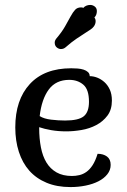

<svg xmlns="http://www.w3.org/2000/svg" viewBox="-20 -745 516 779"><path d="M272 -31Q287 -31 302 -34.5Q317 -38 330.5 -47.5Q344 -57 355.5 -74.5Q367 -92 376 -121Q399 -121 414 -110Q429 -99 429 -76Q429 -55 415.5 -38Q402 -21 379.5 -9.5Q357 2 327.5 8Q298 14 266 14Q211 14 169 -3.5Q127 -21 99 -52.5Q71 -84 56.5 -129Q42 -174 42 -228Q42 -340 101 -404Q160 -468 269 -468Q282 -468 295 -467Q308 -466 319 -462.5Q330 -459 337 -452.5Q344 -446 344 -436Q359 -436 374.5 -430Q390 -424 403.5 -412Q417 -400 425.5 -381.5Q434 -363 434 -337Q434 -300 416 -276Q398 -252 370.5 -237.5Q343 -223 310.5 -217.5Q278 -212 249 -212Q216 -212 187.5 -217Q159 -222 139 -229V-225Q139 -183 146 -147Q153 -111 168.5 -85.5Q184 -60 209.5 -45.5Q235 -31 272 -31ZM261 -421Q207 -421 178 -382Q149 -343 141 -274Q158 -263 187.5 -259.5Q217 -256 244 -256Q298 -256 319.5 -273Q341 -290 341 -332Q341 -382 318 -401.5Q295 -421 261 -421ZM318 -713Q323 -719 330.5 -722Q338 -725 346 -725Q356 -725 364.5 -718.5Q373 -712 373 -700Q373 -684 363 -674Q368 -668 368 -659Q368 -648 361 -638Q356 -631 347 -625Q338 -619 324 -610Q310 -601 290.5 -588Q271 -575 246 -553Q238 -546 227 -546Q219 -546 211 -552Q202 -559 202 -572Q202 -580 208 -588Q231 -615 244 -638Q257 -661 266.5 -678.5Q276 -696 285 -705.5Q294 -715 309 -715Q315 -715 318 -713Z"/></svg>

Font: Milonga
Style: Regular
Weight: 400
Designer: Pablo Impallari, Brenda Gallo, Rodrigo Fuenzalida
Foundry: Pablo Impallari, Brenda Gallo, Rodrigo Fuenzalida
Version: Version 1.000; ttfautohint (v0.93) -l 8 -r 50 -G 200 -x 14 -